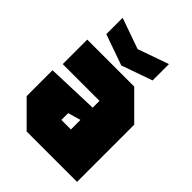

<svg xmlns="http://www.w3.org/2000/svg" viewBox="-219 -884 997 997"><g transform="rotate(45 280.0 -385.0)"><path d="M25 -130V-320L310 -330V-380H40V-560H385L525 -420V0H155ZM240 -220V-170H310V-240ZM430 -770V-650L260 -590L90 -650V-770L260 -710Z"/></g></svg>

Font: Tektur SemiCondensed Black
Style: Regular
Weight: 900
Width: 4
Designer: Adam Jagosz
Foundry: Adam Jagosz
Version: Version 1.005;gftools[0.9.30]